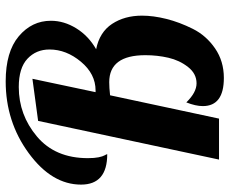

<svg xmlns="http://www.w3.org/2000/svg" viewBox="-86 -704 807 675"><g transform="rotate(-90 317.5 -366.5)"><path d="M230 -636 378 -656 331 -434H337Q395 -434 438 -485.5Q481 -537 481 -596Q481 -643 448.5 -673.5Q416 -704 349 -704Q251 -704 175 -640Q99 -576 99 -461Q99 -438 102 -423.5Q105 -409 109 -402Q113 -395 113 -393Q6 -393 6 -485Q6 -588 116.5 -669Q227 -750 369 -750Q473 -750 527.5 -704Q582 -658 582 -591Q582 -545 555.5 -502Q529 -459 482 -432Q542 -420 571 -376Q600 -332 600 -271Q600 -231 588.5 -185Q577 -139 553.5 -92Q530 -45 485 -14Q440 17 381 17Q282 17 282 -57Q282 -82 295 -115Q330 -79 362 -79Q396 -79 419.5 -109Q443 -139 452 -178Q461 -217 461 -259Q461 -386 366 -386Q347 -386 320 -383L238 0H94Z"/></g></svg>

Font: Lobster 1.4
Style: Regular
Weight: 400
Designer: Pablo Impallari
Foundry: Pablo Impallari. www.impallari.com
Version: Version 1.4